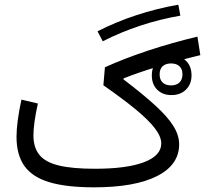

<svg xmlns="http://www.w3.org/2000/svg" viewBox="-20 -802 878 822"><path d="M712.4 -530.4Q735.3 -530.4 748.2 -518.4Q761.1 -506.4 761.1 -483.7Q761.1 -460.9 748.1 -448.6Q735.2 -436.4 712.4 -436.4Q689.5 -436.4 676.4 -448.6Q663.4 -460.9 663.4 -483.7Q663.4 -506.5 676.4 -518.5Q689.3 -530.4 712.4 -530.4ZM713.8 -564.5Q676.5 -564.5 653.3 -541Q630 -517.6 630 -479.2Q630 -440.9 653.2 -417.9Q676.4 -394.9 713.8 -394.9Q752.5 -394.9 776.3 -418.4Q800 -441.8 800 -479.2Q800 -518.5 776.5 -541.5Q753 -564.5 713.8 -564.5ZM743.5 -781.9Q651.2 -765.8 564 -737.1Q476.7 -708.4 397.5 -668L419.9 -625.2Q497.1 -664.6 580.6 -692.1Q664.1 -719.7 752.1 -735ZM71.7 -375.5Q50.7 -277.2 50.7 -216.3Q50.7 -139.3 84.4 -91.6Q118.1 -44 191.1 -22Q264.2 0 382.3 0Q557.1 0 652 -48Q747 -95.9 747 -184.2Q747 -222.6 722.6 -262Q698.3 -301.5 645.7 -349.7Q593.2 -398 508.6 -462.2L508.8 -466.3Q568 -490 647.7 -514.5Q727.5 -539.1 837.7 -565.9L825.3 -645.2Q714 -618.6 613.4 -585.2Q512.8 -551.7 429.2 -514L422.6 -437Q507.3 -377.9 562.3 -332.5Q617.2 -287 643.8 -251.8Q670.4 -216.6 670.4 -187.9Q670.4 -135.7 596.5 -107.6Q522.7 -79.5 385.9 -79.5Q289.5 -79.5 231.8 -93.5Q174.2 -107.4 148.7 -138.9Q123.1 -170.3 123.1 -222.9Q123.1 -247.2 128 -282.5Q132.9 -317.8 142.2 -358.8Z"/></svg>

Font: Estedad-FD VF
Style: Regular
Weight: 100
Designer: Amin Abedi
Version: Version 7.3